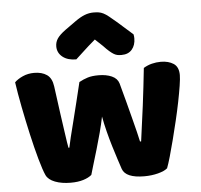

<svg xmlns="http://www.w3.org/2000/svg" viewBox="-53 -799 906 866"><g transform="rotate(-5 400.0 -366.0)"><path d="M328 -15Q314 -3 290 4.5Q266 12 233 12Q192 12 162 0.5Q132 -11 122 -32Q111 -56 96.5 -108Q82 -160 68 -222Q54 -284 41.5 -348Q29 -412 22 -461Q36 -475 59.5 -485.5Q83 -496 111 -496Q146 -496 168.5 -480.5Q191 -465 196 -427Q206 -351 213 -301.5Q220 -252 224.5 -220.5Q229 -189 231.5 -172.5Q234 -156 236 -146H240Q243 -162 250.5 -192.5Q258 -223 268 -262Q278 -301 289 -346.5Q300 -392 311 -437Q331 -448 350.5 -454Q370 -460 399 -460Q434 -460 459 -449Q484 -438 491 -415Q503 -371 514 -329.5Q525 -288 534 -252.5Q543 -217 550 -189.5Q557 -162 560 -146H565Q576 -223 586.5 -306Q597 -389 606 -475Q624 -486 644 -491Q664 -496 684 -496Q719 -496 742 -481Q765 -466 765 -429Q765 -413 760 -381Q755 -349 747 -309Q739 -269 728.5 -225Q718 -181 707.5 -140Q697 -99 687.5 -66Q678 -33 671 -15Q657 -3 628 4.5Q599 12 566 12Q482 12 467 -30Q461 -48 452 -75.5Q443 -103 433 -136Q423 -169 414 -204.5Q405 -240 399 -273Q392 -238 382 -200.5Q372 -163 361.5 -127.5Q351 -92 342 -62.5Q333 -33 328 -15ZM397 -622Q363 -593 344 -575Q325 -557 306 -540Q267 -540 244 -558.5Q221 -577 221 -606Q221 -626 232 -642Q243 -658 269 -677L318 -712Q342 -729 361.5 -736.5Q381 -744 401 -744Q414 -744 424.5 -742.5Q435 -741 446 -735.5Q457 -730 470 -719.5Q483 -709 503 -692L573 -630Q574 -625 574.5 -621Q575 -617 575 -612Q575 -581 558.5 -561.5Q542 -542 511 -542Q501 -542 493 -543.5Q485 -545 476.5 -550Q468 -555 457 -564.5Q446 -574 431 -590Z"/></g></svg>

Font: Baloo Tamma
Style: Regular
Weight: 400
Designer: Divya Kowshik and Ek Type
Foundry: Ek Type
Version: Version 1.007;PS 1.000;hotconv 1.0.88;makeotf.lib2.5.647800